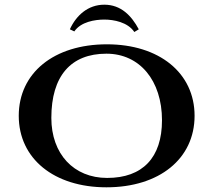

<svg xmlns="http://www.w3.org/2000/svg" viewBox="-20 -794 910 819"><path d="M278 -669 297 -660C325 -701 385 -710.5 425 -710.5C465 -710.5 525 -699.5 553 -657.5L572 -669C541 -727 496 -774 425 -774C355 -774 305 -728 278 -669ZM60 -300C60 -117 210.8 5 434 5C659.9 5 810 -117 810 -300C810 -483 659.2 -605 436 -605C210.1 -605 60 -483 60 -300ZM199 -291C199 -469.2 281.6 -565 434 -565C575.8 -565 671 -450.5 671 -281C671 -121.8 588.6 -35 437 -35C294.5 -35 199 -137.3 199 -291Z"/></svg>

Font: Prida01
Style: Black
Weight: 900
Designer: gluk
Foundry: gluk
Version: Version 00.072